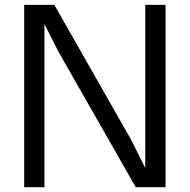

<svg xmlns="http://www.w3.org/2000/svg" viewBox="-20 -779 790 799"><path d="M80.6 -758.8H206.1L524.9 -198.7L584.5 -79.6V-758.8H668.9V0H544.9L223.6 -563L165 -678.7V0H80.6Z"/></svg>

Font: Duru Sans
Style: Regular
Weight: 400
Designer: Onur Yazõcõgil
Foundry: Onur Yazõcõgil
Version: Version 1.002